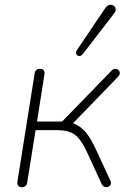

<svg xmlns="http://www.w3.org/2000/svg" viewBox="-20 -778 537 804"><path d="M53 -18 125 -470Q128 -490 148 -490Q158 -490 163 -483.5Q168 -477 166 -466L135 -269H240L447 -482Q456 -491 467 -489Q478 -487 481 -477Q484 -467 475 -457L280 -256L253 -268Q292 -266 322 -241Q352 -216 380 -156L442 -22Q448 -10 441 -1.5Q434 7 422.5 5.5Q411 4 406 -7L340 -150Q317 -198 291 -215.5Q265 -233 220 -233H129L94 -14Q91 6 71 6Q61 6 56 -0.5Q51 -7 53 -18ZM302 -568 420 -743Q430 -758 443.5 -758Q457 -758 462.5 -746Q468 -734 458 -722L327 -552Q320 -543 311.5 -543.5Q303 -544 299.5 -551.5Q296 -559 302 -568Z"/></svg>

Font: SN Pro Thin
Style: Italic
Weight: 200
Italic angle: -9°
Designer: Tobias Whetton
Foundry: Supernotes
Version: Version 1.003;Glyphs 3.3 (3324)